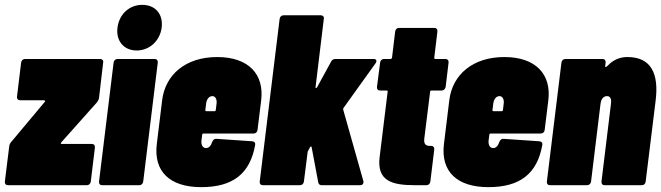

<svg xmlns="http://www.w3.org/2000/svg" viewBox="-23 -763 2724 791"><path d="M10 0H335C343 0 350 -6 351 -15L368 -155C369 -164 364 -170 356 -170H231C227 -170 227 -173 229 -176L377 -342C381 -348 384 -353 385 -360L402 -505C404 -514 398 -520 390 -520H80C72 -520 65 -514 64 -505L47 -365C46 -356 51 -350 59 -350H158C162 -350 164 -347 162 -344L23 -178C18 -172 16 -167 15 -160L-3 -15C-4 -6 1 0 10 0Z M540 -555C593 -555 636 -595 643 -649C650 -705 617 -743 563 -743C510 -743 468 -705 461 -649C454 -595 487 -555 540 -555ZM397 0H551C559 0 566 -6 567 -15L627 -505C628 -514 623 -520 615 -520H461C453 -520 446 -514 445 -505L385 -15C384 -6 389 0 397 0Z M1038 -228 1053 -350C1066 -456 1002 -528 872 -528C742 -528 658 -456 645 -350L623 -170C609 -57 676 8 806 8C937 8 1007 -48 1028 -165C1030 -175 1025 -180 1016 -181L869 -191C860 -192 855 -187 851 -178C847 -165 839 -153 826 -153C812 -153 805 -166 807 -185L810 -208C810 -211 813 -213 815 -213H1022C1031 -213 1037 -219 1038 -228ZM852 -367C864 -367 872 -354 869 -335L866 -310C866 -307 864 -305 861 -305H827C824 -305 822 -307 823 -310L826 -335C828 -354 838 -367 852 -367Z M1059 0H1213C1221 0 1228 -6 1229 -15L1244 -133C1244 -135 1244 -136 1245 -139L1254 -156C1257 -161 1261 -160 1261 -156L1288 -12C1290 -3 1295 0 1303 0H1460C1471 0 1476 -7 1474 -17L1391 -311C1390 -314 1391 -316 1392 -318L1524 -502C1531 -512 1528 -520 1516 -520H1359C1351 -520 1345 -517 1341 -509L1283 -403C1280 -399 1276 -399 1277 -404L1311 -685C1313 -694 1307 -700 1299 -700H1145C1137 -700 1130 -694 1129 -685L1047 -15C1046 -6 1051 0 1059 0Z M1813 -405 1825 -505C1826 -514 1821 -520 1812 -520H1770C1767 -520 1766 -522 1766 -525L1779 -633C1780 -642 1775 -648 1767 -648H1621C1612 -648 1606 -642 1605 -633L1592 -525C1591 -522 1589 -520 1586 -520H1559C1550 -520 1544 -514 1543 -505L1530 -405C1529 -396 1534 -390 1543 -390H1570C1573 -390 1575 -388 1574 -385L1541 -116C1529 -17 1592 0 1687 0H1734C1742 0 1749 -6 1750 -15L1766 -147C1767 -156 1762 -162 1754 -162H1752C1734 -161 1722 -166 1725 -192L1749 -385C1749 -388 1751 -390 1754 -390H1796C1805 -390 1811 -396 1813 -405Z M2221 -228 2236 -350C2249 -456 2185 -528 2055 -528C1925 -528 1841 -456 1828 -350L1806 -170C1792 -57 1859 8 1989 8C2120 8 2190 -48 2211 -165C2213 -175 2208 -180 2199 -181L2052 -191C2043 -192 2038 -187 2034 -178C2030 -165 2022 -153 2009 -153C1995 -153 1988 -166 1990 -185L1993 -208C1993 -211 1996 -213 1998 -213H2205C2214 -213 2220 -219 2221 -228ZM2035 -367C2047 -367 2055 -354 2052 -335L2049 -310C2049 -307 2047 -305 2044 -305H2010C2007 -305 2005 -307 2006 -310L2009 -335C2011 -354 2021 -367 2035 -367Z M2562 -528C2543 -528 2511 -524 2482 -494C2476 -487 2470 -485 2470 -489L2472 -505C2473 -514 2468 -520 2460 -520H2306C2298 -520 2291 -514 2290 -505L2230 -15C2229 -6 2234 0 2242 0H2396C2404 0 2411 -6 2412 -15L2451 -335C2454 -356 2463 -367 2478 -367C2491 -367 2497 -356 2494 -335L2455 -15C2454 -6 2459 0 2468 0H2621C2630 0 2636 -6 2637 -15L2678 -348C2692 -459 2660 -528 2562 -528Z"/></svg>

Font: Barlow Condensed Black
Style: Italic
Weight: 900
Width: 3
Italic angle: -7°
Designer: Jeremy Tribby
Foundry: Tribby Type
Version: Version 1.422;hotconv 1.0.109;makeotfexe 2.5.65596